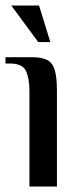

<svg xmlns="http://www.w3.org/2000/svg" viewBox="-22 -678 293 698"><path d="M85 0V-347Q85 -392 72.5 -419.5Q60 -447 15 -447H-2V-470H95Q130 -470 149.5 -460Q169 -450 177 -423.5Q185 -397 185 -347V0ZM117 -525 19 -658H120L161 -525Z"/></svg>

Font: El Messiri Medium
Style: Regular
Weight: 500
Designer: Mohamed Gaber
Foundry: Kief Type Foundry
Version: Version 2.020; ttfautohint (v1.8.3)